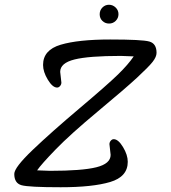

<svg xmlns="http://www.w3.org/2000/svg" viewBox="-20 -781 718 807"><path d="M233 -479 238 -434Q238 -426 232.5 -419.5Q227 -413 220 -413Q201 -413 181 -446Q161 -479 161 -508Q161 -571 235 -593Q309 -615 443 -615Q577 -615 607.5 -606.5Q638 -598 638 -559Q638 -542 621.5 -521Q605 -500 556.5 -455Q508 -410 391.5 -313Q275 -216 214 -153Q153 -90 136 -65Q178 -63 190 -63Q325 -63 385 -78Q445 -93 445 -130L440 -175Q440 -183 445.5 -189.5Q451 -196 458 -196Q477 -196 497 -163Q517 -130 517 -101Q517 -38 443 -16Q369 6 235 6Q101 6 70.5 -2.5Q40 -11 40 -50Q40 -77 117.5 -151Q195 -225 314 -325.5Q433 -426 476 -468Q519 -510 542 -544Q500 -546 488 -546Q353 -546 293 -531Q233 -516 233 -479ZM410.5 -693Q399 -704 399 -721Q399 -738 410.5 -749.5Q422 -761 438 -761Q454 -761 466 -749.5Q478 -738 478 -721.5Q478 -705 466.5 -693.5Q455 -682 438.5 -682Q422 -682 410.5 -693Z"/></svg>

Font: Marck Script
Style: Regular
Weight: 400
Designer: Denis Masharov, Marck Fogel
Foundry: Denis Masharov
Version: Version 1.002